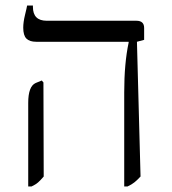

<svg xmlns="http://www.w3.org/2000/svg" viewBox="-20 -667 620 694"><path d="M429 -333Q429 -438 445 -513V-516H111Q87 -516 75.5 -527.5Q64 -539 64 -567Q64 -587 70.5 -613.5Q77 -640 78 -647H99V-642Q99 -592 149 -592H473Q501 -592 501 -566V-523L475 -516L488 -29Q476 -16 466 -8Q456 0 441 7H429ZM82 -295Q82 -355 109 -367L131 -376L137 -369L138 -29Q126 -15 117.5 -7.5Q109 0 94 7H82Z"/></svg>

Font: Noto Serif Hebrew Light
Style: Regular
Weight: 300
Designer: Monotype Design Team
Foundry: Monotype Imaging Inc.
Version: Version 1.000